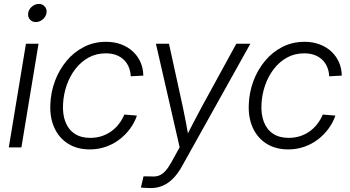

<svg xmlns="http://www.w3.org/2000/svg" viewBox="-20 -743 1764 968"><path d="M24.4 0 110.8 -522.5H174.3L87.9 0ZM160.6 -631.8Q141.6 -631.8 130.4 -645.3Q119.1 -658.7 122.1 -677.2Q125 -696.3 140.9 -709.7Q156.7 -723.1 175.8 -723.1Q194.8 -723.1 206.1 -709.7Q217.3 -696.3 214.4 -677.2Q211.4 -658.7 195.6 -645.3Q179.7 -631.8 160.6 -631.8Z M432.6 10.3Q369.1 10.3 323.2 -18.6Q277.3 -47.4 253.9 -99.1Q230.5 -150.9 233.9 -218.3Q236.3 -278.8 257.3 -335Q278.3 -391.1 315.4 -435.8Q352.5 -480.5 403.1 -506.3Q453.6 -532.2 514.6 -532.2Q557.1 -532.2 591.6 -519Q626 -505.9 650.6 -482.7Q675.3 -459.5 688.7 -428.7Q702.1 -397.9 702.6 -361.8L639.2 -358.4Q638.2 -382.8 629.6 -403.8Q621.1 -424.8 605.5 -440.4Q589.8 -456.1 566.9 -465.1Q543.9 -474.1 513.2 -474.1Q465.3 -474.1 426.8 -452.9Q388.2 -431.6 360.1 -395.3Q332 -358.9 316.2 -313.2Q300.3 -267.6 297.9 -218.3Q294.9 -167.5 309.6 -128.9Q324.2 -90.3 356 -69.1Q387.7 -47.9 434.6 -47.9Q465.8 -47.9 492.7 -56.6Q519.5 -65.4 541.5 -81.3Q563.5 -97.2 579.8 -118.7Q596.2 -140.1 606.9 -165.5L670.4 -160.2Q658.2 -124.5 635.3 -93.5Q612.3 -62.5 581.3 -39.1Q550.3 -15.6 512.5 -2.7Q474.6 10.3 432.6 10.3Z M690.4 202.6 703.6 146 742.7 146.5Q764.2 148.4 781 142.3Q797.9 136.2 813 119.9Q828.1 103.5 844.2 74.7L885.7 -0.5L766.1 -522.5H832L902.3 -201.2Q910.6 -161.6 918 -122.6Q925.3 -83.5 932.1 -44.4H914.1Q933.6 -83.5 954.1 -122.6Q974.6 -161.6 995.6 -201.2L1171.4 -522.5H1242.2L897 96.2Q876.5 132.8 852.5 157Q828.6 181.2 801 193.1Q773.4 205.1 741.2 205.1Q727.1 205.1 714.8 204.3Q702.6 203.6 690.4 202.6Z M1433.1 10.3Q1369.6 10.3 1323.7 -18.6Q1277.8 -47.4 1254.4 -99.1Q1231 -150.9 1234.4 -218.3Q1236.8 -278.8 1257.8 -335Q1278.8 -391.1 1315.9 -435.8Q1353 -480.5 1403.6 -506.3Q1454.1 -532.2 1515.1 -532.2Q1557.6 -532.2 1592 -519Q1626.5 -505.9 1651.1 -482.7Q1675.8 -459.5 1689.2 -428.7Q1702.6 -397.9 1703.1 -361.8L1639.6 -358.4Q1638.7 -382.8 1630.1 -403.8Q1621.6 -424.8 1606 -440.4Q1590.3 -456.1 1567.4 -465.1Q1544.4 -474.1 1513.7 -474.1Q1465.8 -474.1 1427.2 -452.9Q1388.7 -431.6 1360.6 -395.3Q1332.5 -358.9 1316.7 -313.2Q1300.8 -267.6 1298.3 -218.3Q1295.4 -167.5 1310.1 -128.9Q1324.7 -90.3 1356.4 -69.1Q1388.2 -47.9 1435.1 -47.9Q1466.3 -47.9 1493.2 -56.6Q1520 -65.4 1542 -81.3Q1564 -97.2 1580.3 -118.7Q1596.7 -140.1 1607.4 -165.5L1670.9 -160.2Q1658.7 -124.5 1635.7 -93.5Q1612.8 -62.5 1581.8 -39.1Q1550.8 -15.6 1512.9 -2.7Q1475.1 10.3 1433.1 10.3Z"/></svg>

Font: Inter 28pt Light
Style: Italic
Weight: 300
Italic angle: -9.3988°
Designer: Rasmus Andersson
Foundry: rsms
Version: Version 4.001;git-66647c0bb